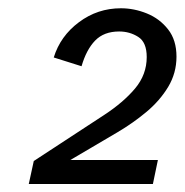

<svg xmlns="http://www.w3.org/2000/svg" viewBox="-20 -801 451 469"><path d="M50.3 -351.6 62.5 -407.7 234.9 -520.5Q281.2 -550.8 309.8 -584.7Q338.4 -618.7 338.4 -661.6Q338.4 -697.8 317.6 -710.9Q296.9 -724.1 271 -724.1Q233.9 -724.1 212.4 -701.9Q190.9 -679.7 179.2 -639.2L111.3 -660.6Q127.4 -712.9 172.9 -746.8Q218.3 -780.8 275.4 -780.8Q307.6 -780.8 338.9 -768.1Q370.1 -755.4 390.6 -729.2Q411.1 -703.1 411.1 -662.6Q411.1 -622.6 390.9 -588.9Q370.6 -555.2 337.9 -527.8Q305.2 -500.5 267.1 -478L151.9 -410.2H365.7L353.5 -351.6Z"/></svg>

Font: Schibsted Grotesk
Style: Italic
Weight: 400
Italic angle: -12°
Designer: Bakken & Baeck AS, Henrik Kongsvoll
Foundry: Schibsted ASA
Version: Version 1.100; ttfautohint (v1.8.4.7-5d5b);gftools[0.9.25]